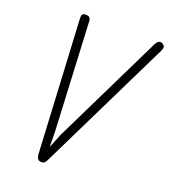

<svg xmlns="http://www.w3.org/2000/svg" viewBox="-171 -1101 1077 1223"><g transform="rotate(20 367.5 -489.5)"><path d="M291 -34Q283 -17.5 276.5 -8.8Q270 0 251.5 0Q234.5 0 227 -12Q219.5 -24 218.5 -42.5L171 -947Q170.5 -963 175.8 -971Q181 -979 198 -979Q219 -979 225.5 -970Q232 -961 232.5 -949.5L268.5 -214L270 -108.5L309 -205L672.5 -949.5Q681.5 -968.5 693.2 -974.8Q705 -981 717.5 -975Q728.5 -969.5 733.5 -959.5Q738.5 -949.5 727.5 -926.5Z"/></g></svg>

Font: Edu QLD Hand
Style: Regular
Weight: 400
Designer: Tina and Corey Anderson, Eben Sorkin
Foundry: Sorkin Type Co.
Version: Version 2.000